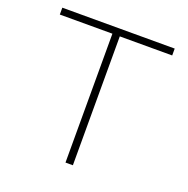

<svg xmlns="http://www.w3.org/2000/svg" viewBox="-138 -843 1026 1050"><g transform="rotate(20 375.0 -318.0)"><path d="M702 -673H397V77H354V-673H48V-713H702Z"/></g></svg>

Font: Gmarket Sans TTF Light
Style: Regular
Weight: 300
Designer: Creative Director : Sungho Lee; Art Director : Kiwoong Choi; Project Manager : Sori Yang, Jongwook Yoon; Font Designer :
Foundry: Sandoll Inc.
Version: Version 1.000;hotconv 1.0.109;makeotfexe 2.5.65596